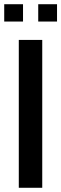

<svg xmlns="http://www.w3.org/2000/svg" viewBox="-24 -889 290 909"><path d="M65 -700H176V0H65ZM-4 -869H85V-787H-4ZM157 -869H246V-787H157Z"/></svg>

Font: Cabin Condensed SemiBold
Style: Regular
Weight: 600
Width: 3
Designer: Pablo Impallari
Foundry: Pablo Impallari. http://www.impallari.com Igino Marini. http://www.ikern.com
Version: Version 2.200